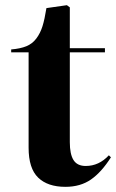

<svg xmlns="http://www.w3.org/2000/svg" viewBox="-20 -703 446 737"><path d="M231 14.2Q163.1 14.2 126.5 -21.2Q89.8 -56.6 89.8 -136.2V-502H22.9V-513.2Q58.1 -516.1 81.3 -525.6Q104.5 -535.2 119.6 -555.4Q134.8 -575.7 143.1 -602.3Q151.4 -628.9 158.2 -671.9L236.8 -683.1L248 -674.8V-518.1H382.8V-502H248V-157.2Q248 -111.3 262.2 -88.6Q276.4 -65.9 309.1 -65.9Q359.9 -65.9 397.9 -106.9L405.8 -99.1Q369.6 -42 329.1 -13.9Q288.6 14.2 231 14.2Z"/></svg>

Font: Display Regular
Style: Bold
Weight: 700
Designer: Latin by Veronika Burian and Jose Scaglione. Greek by Irene Vlachou. Cyrillic by Vera Evstafieva.
Foundry: TypeTogether
Version: Version 3.002